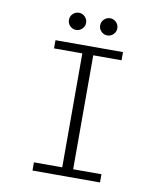

<svg xmlns="http://www.w3.org/2000/svg" viewBox="-90 -897 812 969"><g transform="rotate(10 316.0 -412.5)"><path d="M143 0V-42H288V-626H143V-668H489V-626H344V-42H489V0ZM396 -737Q378 -737 365 -750Q352 -763 352 -781Q352 -799 365 -812Q378 -825 396 -825Q414 -825 427 -812Q440 -799 440 -781Q440 -763 427 -750Q414 -737 396 -737ZM236 -737Q218 -737 205 -750Q192 -763 192 -781Q192 -799 205 -812Q218 -825 236 -825Q254 -825 267 -812Q280 -799 280 -781Q280 -763 267 -750Q254 -737 236 -737Z"/></g></svg>

Font: Atkinson Hyperlegible Mono ExtraLight
Style: Regular
Weight: 200
Monospace: yes
Designer: Elliott Scott, Megan Eiswerth, Linus Boman, Theodore Petrosky, Letters from Sweden
Foundry: Applied Design Works, Letters from Sweden
Version: Version 2.001